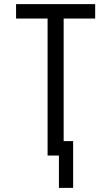

<svg xmlns="http://www.w3.org/2000/svg" viewBox="-20 -755 540 932"><path d="M266 157V0H211V-665H58V-735H442V-665H289V-70H335V157Z"/></svg>

Font: Moesevka
Style: Regular
Weight: 400
Monospace: yes
Designer: Belleve Invis
Foundry: Belleve Invis
Version: Version 32.5.0; ttfautohint (v1.8.4)